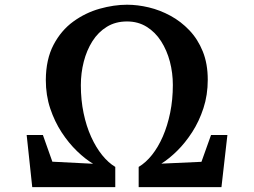

<svg xmlns="http://www.w3.org/2000/svg" viewBox="-20 -772 1048 792"><path d="M113 0 90 -215H157L196 -105L364 -96.5Q332 -115.5 297.8 -148.5Q263.5 -181.5 234.5 -225.8Q205.5 -270 187.2 -324.5Q169 -379 169 -442Q169.5 -527.5 200.8 -587Q232 -646.5 282.2 -683Q332.5 -719.5 391.2 -736Q450 -752.5 504 -752.5Q547.5 -752.5 593.8 -741.5Q640 -730.5 683.2 -707Q726.5 -683.5 761.2 -647Q796 -610.5 816.5 -559.8Q837 -509 837 -443Q837 -380 819.2 -325.8Q801.5 -271.5 772.8 -227Q744 -182.5 710.8 -149.8Q677.5 -117 645.5 -97L811 -104.5L850.5 -215H918L893.5 0H552V-83.5Q581.5 -101 607 -133Q632.5 -165 651.8 -209.2Q671 -253.5 682 -307.2Q693 -361 693 -421.5Q693 -471 680.8 -517.8Q668.5 -564.5 644.5 -602Q620.5 -639.5 585 -661.5Q549.5 -683.5 504 -683.5Q456.5 -683.5 420.8 -661.5Q385 -639.5 361.2 -602Q337.5 -564.5 325.5 -517.5Q313.5 -470.5 313.5 -420.5Q313.5 -359.5 324.8 -305.5Q336 -251.5 356 -207.5Q376 -163.5 401.5 -132Q427 -100.5 455.5 -83.5V0Z"/></svg>

Font: Merriweather 20pt ExtraBold
Style: Regular
Weight: 800
Version: Version 2.100